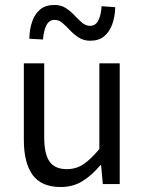

<svg xmlns="http://www.w3.org/2000/svg" viewBox="-20 -741 584 773"><path d="M224 12Q147 12 111.5 -36.5Q76 -85 76 -178V-486H158V-189Q158 -121 179.5 -90.5Q201 -60 249 -60Q286 -60 315.5 -79.5Q345 -99 380 -141V-486H462V0H394L387 -76H384Q351 -36 312.5 -12Q274 12 224 12ZM343 -577Q317 -577 297.5 -589.5Q278 -602 262 -619Q246 -636 231.5 -648.5Q217 -661 200 -661Q178 -661 167 -639.5Q156 -618 153 -582L98 -585Q99 -625 110 -655.5Q121 -686 142.5 -703.5Q164 -721 199 -721Q226 -721 245 -708.5Q264 -696 280 -679Q296 -662 310.5 -649.5Q325 -637 343 -637Q365 -637 376 -659Q387 -681 389 -716L444 -712Q443 -674 432 -643.5Q421 -613 399.5 -595Q378 -577 343 -577Z"/></svg>

Font: Source Sans 3
Style: Regular
Weight: 400
Designer: Paul D. Hunt
Foundry: Adobe
Version: Version 3.046;hotconv 1.0.118;makeotfexe 2.5.65603